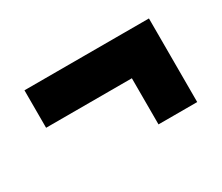

<svg xmlns="http://www.w3.org/2000/svg" viewBox="-61 -518 621 537"><g transform="rotate(-30 249.0 -249.0)"><path d="M48 -263V-384H450V-263ZM325 -114V-334H450V-114Z"/></g></svg>

Font: Bricolage Grotesque 72pt
Style: Bold
Weight: 700
Designer: Mathieu Triay
Foundry: Atelier Triay
Version: Version 1.001;gftools[0.9.33.dev8+g029e19f]